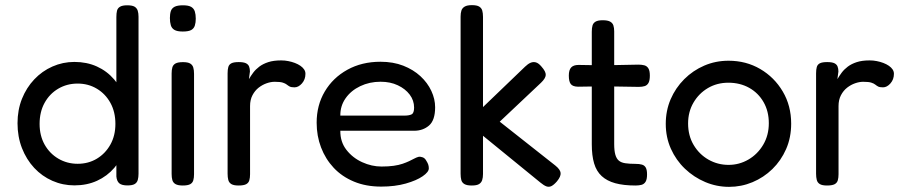

<svg xmlns="http://www.w3.org/2000/svg" viewBox="-20 -718 3567 754"><path d="M272.2 10Q226.5 10 185.8 -7.9Q145 -25.8 114.4 -58.6Q83.8 -91.5 66.2 -136.4Q48.8 -181.2 48.8 -234.2Q48.8 -286 66.2 -329.9Q83.8 -373.8 114.5 -406.2Q145.2 -438.8 186 -456.8Q226.8 -474.8 272.2 -474.8Q321 -474.8 360.5 -456.9Q400 -439 428.2 -406.2Q456.5 -373.5 471.8 -329.2Q487 -285 487.2 -232.5Q487.5 -179.8 472.4 -135.8Q457.2 -91.8 429 -59Q400.8 -26.2 361.1 -8.1Q321.5 10 272.2 10ZM285 -74.8Q327.2 -74.8 360.5 -94.9Q393.8 -115 413.5 -150.2Q433.2 -185.5 433.2 -231.5Q433.2 -278.5 413.6 -314Q394 -349.5 360.4 -369.6Q326.8 -389.8 284.8 -389.8Q243 -389.8 208.9 -369.8Q174.8 -349.8 155.1 -314.1Q135.5 -278.5 135.5 -231.5Q135.5 -185.5 155.2 -150.2Q175 -115 209.2 -94.9Q243.5 -74.8 285 -74.8ZM480.5 10.2Q458.5 10.2 448.6 2Q438.8 -6.2 437 -24.8V-651.2Q437 -665.8 439.5 -675.9Q442 -686 451.4 -691.6Q460.8 -697.2 479.5 -697.2Q499.2 -697.2 508.4 -691.8Q517.5 -686.2 520.8 -676.2Q524 -666.2 524 -652.2V-35.8Q524 -22 521.1 -11.5Q518.2 -1 509.1 4.6Q500 10.2 480.5 10.2Z M697.5 10.5Q678.8 10.5 669.1 4.9Q659.5 -0.8 656.8 -10.9Q654 -21 654 -34.8V-429.8Q654 -443.5 656.9 -453.5Q659.8 -463.5 669.4 -468.8Q679 -474 698.5 -474Q718 -474 727.1 -468.4Q736.2 -462.8 739.1 -452.6Q742 -442.5 742 -427.8V-33.8Q742 -20 739.1 -9.9Q736.2 0.2 726.8 5.4Q717.2 10.5 697.5 10.5ZM697.5 -594.2Q675.8 -594.2 665 -600.6Q654.2 -607 650.8 -619Q647.2 -631 647.2 -647Q647.2 -663.2 650.9 -674.4Q654.5 -685.5 665.6 -691.4Q676.8 -697.2 698.5 -697.2Q720.2 -697.2 730.9 -690.9Q741.5 -684.5 745.1 -672.9Q748.8 -661.2 748.8 -644.5Q748.8 -629.2 745.1 -617.6Q741.5 -606 730.9 -600.1Q720.2 -594.2 697.5 -594.2Z M916.5 10.5Q897.8 10.5 888.5 4.9Q879.2 -0.8 876.5 -11.4Q873.8 -22 873.8 -35.8V-430Q873.8 -444.8 876.6 -454.8Q879.5 -464.8 888.8 -469.5Q898 -474.2 917.5 -474.2Q936 -474.2 945.5 -469.8Q955 -465.2 958.2 -456.8Q961.5 -448.2 961.5 -437.2L957.5 -407.2Q965 -420 974.5 -432.8Q984 -445.5 998.4 -456.4Q1012.8 -467.2 1033.5 -474Q1054.2 -480.8 1084.2 -480.8Q1098.5 -480.8 1112 -478.1Q1125.5 -475.5 1138 -470.8Q1150.5 -466 1159.9 -459.5Q1169.2 -453 1174.4 -445.2Q1179.5 -437.5 1179.5 -428.2Q1179.5 -406 1165.9 -390.5Q1152.2 -375 1136.8 -375Q1123.8 -375 1117.6 -378.2Q1111.5 -381.5 1106.1 -385.9Q1100.8 -390.2 1090.6 -393.5Q1080.5 -396.8 1058.8 -396.8Q1043.8 -396.8 1027.1 -391Q1010.5 -385.2 995.8 -373.8Q981 -362.2 971.5 -344.1Q962 -326 962 -301.5V-33.8Q962 -20 959.1 -9.9Q956.2 0.2 946.6 5.4Q937 10.5 916.5 10.5Z M1477 14.8Q1417 14.8 1369.9 -4.9Q1322.8 -24.5 1290.4 -59.1Q1258 -93.8 1240.8 -139Q1223.5 -184.2 1223.5 -236.2Q1223.5 -304.8 1255.5 -358.8Q1287.5 -412.8 1344.2 -444.1Q1401 -475.5 1474.2 -475.5Q1524.2 -475.5 1563.8 -460Q1603.2 -444.5 1631.1 -418.8Q1659 -393 1673.9 -361Q1688.8 -329 1688.8 -296.8Q1688.8 -245.8 1664.9 -225.1Q1641 -204.5 1606 -204.5H1316.5Q1316 -160.8 1340.5 -129.4Q1365 -98 1402.4 -81Q1439.8 -64 1478.2 -64Q1505.5 -64 1525.9 -66.9Q1546.2 -69.8 1561 -74.9Q1575.8 -80 1586.6 -85.1Q1597.5 -90.2 1606.4 -95Q1615.2 -99.8 1623.2 -102Q1631.5 -103.5 1640.1 -100.1Q1648.8 -96.8 1654 -87Q1659.5 -78.5 1661.8 -71.5Q1664 -64.5 1664 -56.8Q1664 -42.5 1639.9 -25.9Q1615.8 -9.2 1573.5 2.8Q1531.2 14.8 1477 14.8ZM1316.5 -264H1568Q1586.5 -264 1596.4 -268.9Q1606.2 -273.8 1606.2 -295.5Q1606.2 -323.5 1589 -346.4Q1571.8 -369.2 1542.2 -383.1Q1512.8 -397 1474.5 -397Q1431 -397 1394.6 -379.6Q1358.2 -362.2 1337.1 -332Q1316 -301.8 1316.5 -264Z M2160.5 -68.2Q2180.2 -52.5 2181.6 -38.8Q2183 -25 2167.2 -5.8Q2155.2 8 2145.5 12.8Q2135.8 17.5 2125.8 13.9Q2115.8 10.2 2102.5 -0.8L1876.8 -184.8V-34.5Q1876.8 -20.8 1873.5 -10.6Q1870.2 -0.5 1861.1 5Q1852 10.5 1832.2 10.5Q1813.5 10.5 1803.9 4.9Q1794.2 -0.8 1791.5 -11.2Q1788.8 -21.8 1788.8 -35.5V-652.5Q1788.8 -666.5 1792 -676.5Q1795.2 -686.5 1804.9 -692.1Q1814.5 -697.8 1833.2 -697.8Q1852.8 -697.8 1861.9 -692.1Q1871 -686.5 1873.9 -676.4Q1876.8 -666.2 1876.8 -651.5V-297.5L2042 -456.2Q2053.2 -467.2 2063.8 -471.6Q2074.2 -476 2084.6 -473Q2095 -470 2106 -457Q2124 -436.8 2123.2 -423.5Q2122.5 -410.2 2104.5 -393L1942.5 -240.2Z M2475.8 10.5Q2428.8 10.5 2396.1 1.5Q2363.5 -7.5 2342.9 -26.5Q2322.2 -45.5 2313.1 -76.4Q2304 -107.2 2304 -151.5V-593.5Q2304 -608.2 2306.9 -618Q2309.8 -627.8 2319 -633.1Q2328.2 -638.5 2347 -638.5Q2366.2 -638.5 2375.9 -633.2Q2385.5 -628 2388.8 -618.2Q2392 -608.5 2392 -594.8V-152.2Q2392 -126.2 2396.5 -110.5Q2401 -94.8 2410.4 -87Q2419.8 -79.2 2436 -76.9Q2452.2 -74.5 2475.2 -74.5Q2490.8 -74.5 2500.8 -71.6Q2510.8 -68.8 2515.9 -60Q2521 -51.2 2521 -33Q2521 -13.5 2515.2 -4.2Q2509.5 5 2499.4 7.8Q2489.2 10.5 2475.8 10.5ZM2252.2 -463 2348.2 -461.5 2487 -464.2Q2500.8 -464.2 2510.8 -461.4Q2520.8 -458.5 2526.4 -449.2Q2532 -440 2532 -421Q2532 -402.2 2526.8 -392.6Q2521.5 -383 2511.9 -379.9Q2502.2 -376.8 2488.2 -376.8L2350.8 -379L2249.8 -377.5Q2229.2 -378 2221.5 -387.9Q2213.8 -397.8 2213.8 -421.2Q2213.8 -443.2 2223 -453.1Q2232.2 -463 2252.2 -463Z M2843.2 15.8Q2794.2 15.8 2749.5 -3.1Q2704.8 -22 2669.8 -55.4Q2634.8 -88.8 2614.6 -133.9Q2594.5 -179 2594.5 -231.5Q2594.5 -283.5 2613.6 -328.1Q2632.8 -372.8 2667 -407Q2701.2 -441.2 2745.8 -460.4Q2790.2 -479.5 2841.2 -479.5Q2910 -479.5 2965.5 -447Q3021 -414.5 3054 -358.6Q3087 -302.8 3087 -232.5Q3087 -177.8 3067.1 -132.5Q3047.2 -87.2 3013.1 -54Q2979 -20.8 2935.1 -2.5Q2891.2 15.8 2843.2 15.8ZM2841.2 -70.5Q2883.2 -70.5 2919.2 -91.5Q2955.2 -112.5 2977.2 -149.6Q2999.2 -186.8 2999.2 -234.2Q2999.2 -281 2978.6 -317Q2958 -353 2922.1 -373.1Q2886.2 -393.2 2840.2 -393.2Q2795.8 -393.2 2760.1 -372.2Q2724.5 -351.2 2703.4 -315.1Q2682.2 -279 2682.2 -233.2Q2682.2 -185.2 2704.1 -148.5Q2726 -111.8 2762.2 -91.1Q2798.5 -70.5 2841.2 -70.5Z M3227.5 10.5Q3208.8 10.5 3199.5 4.9Q3190.2 -0.8 3187.5 -11.4Q3184.8 -22 3184.8 -35.8V-430Q3184.8 -444.8 3187.6 -454.8Q3190.5 -464.8 3199.8 -469.5Q3209 -474.2 3228.5 -474.2Q3247 -474.2 3256.5 -469.8Q3266 -465.2 3269.2 -456.8Q3272.5 -448.2 3272.5 -437.2L3268.5 -407.2Q3276 -420 3285.5 -432.8Q3295 -445.5 3309.4 -456.4Q3323.8 -467.2 3344.5 -474Q3365.2 -480.8 3395.2 -480.8Q3409.5 -480.8 3423 -478.1Q3436.5 -475.5 3449 -470.8Q3461.5 -466 3470.9 -459.5Q3480.2 -453 3485.4 -445.2Q3490.5 -437.5 3490.5 -428.2Q3490.5 -406 3476.9 -390.5Q3463.2 -375 3447.8 -375Q3434.8 -375 3428.6 -378.2Q3422.5 -381.5 3417.1 -385.9Q3411.8 -390.2 3401.6 -393.5Q3391.5 -396.8 3369.8 -396.8Q3354.8 -396.8 3338.1 -391Q3321.5 -385.2 3306.8 -373.8Q3292 -362.2 3282.5 -344.1Q3273 -326 3273 -301.5V-33.8Q3273 -20 3270.1 -9.9Q3267.2 0.2 3257.6 5.4Q3248 10.5 3227.5 10.5Z"/></svg>

Font: Fredoka Light
Style: Regular
Weight: 300
Designer: Ben Nathan
Foundry: Milena B. Brandão, Ben Nathan
Version: Version 2.001